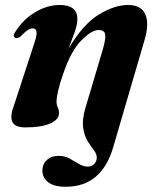

<svg xmlns="http://www.w3.org/2000/svg" viewBox="-20 -488 610 752"><path d="M423 90Q377.5 243.5 237.5 243.5Q191.5 243.5 168.8 225.8Q146 208 146 179.5Q146 155.5 163.2 139Q180.5 122.5 210 122.5Q233.5 122.5 252.8 133Q272 143.5 289.2 154Q306.5 164.5 323.5 164.5Q338 164.5 348.2 155Q358.5 145.5 359 129.5Q359 115 347.5 100Q336 85 323.2 64.5Q310.5 44 305.8 13.2Q301 -17.5 314 -63.5L383 -295.5Q395 -337.5 391.8 -354Q388.5 -370.5 366.5 -370.5Q338.5 -370.5 298 -329.2Q257.5 -288 227 -197.5Q213.5 -159 207.5 -132Q201.5 -105 201.5 -90Q201.5 -77 206.2 -67.2Q211 -57.5 211 -44Q211 -19.5 176.2 -4.2Q141.5 11 79 11Q37 11 27.8 -12Q18.5 -35 35.5 -77.5L112 -311.5Q125 -348.5 123.2 -362.8Q121.5 -377 108 -377Q99.5 -377 88.5 -370Q77.5 -363 60 -344.5Q48 -336.5 40.5 -339.5Q27 -346.5 41.5 -365.5Q70 -411.5 117.5 -440Q165 -468.5 214 -468.5Q283 -468.5 283 -413.5Q283 -390.5 271.5 -359.5Q260 -328.5 248.5 -297.5Q305 -393 366.8 -430.8Q428.5 -468.5 481 -468.5Q533 -468.5 549 -432.2Q565 -396 546.5 -332.5Z"/></svg>

Font: Fraunces 72pt S000
Style: Bold Italic
Weight: 700
Italic angle: -16°
Version: Version 1.000; ttfautohint (v1.8.3)